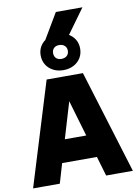

<svg xmlns="http://www.w3.org/2000/svg" viewBox="-114 -1173 885 1245"><g transform="rotate(-10 328.5 -550.5)"><path d="M0 0Q52 -168 104.5 -340Q157 -512 209 -680Q268 -680 328.5 -680Q389 -680 448 -680Q500 -512 552.5 -340Q605 -168 657 0Q614 0 569.5 0Q525 0 481 0Q471 -32 462 -64.5Q453 -97 443 -129Q386 -129 328.5 -129Q271 -129 214 -129Q204 -97 195 -64.5Q186 -32 176 0Q133 0 88.5 0Q44 0 0 0ZM258 -278Q293 -278 328.5 -278Q364 -278 399 -278Q382 -337 364 -397Q346 -457 329 -516Q312 -457 293.5 -397Q275 -337 258 -278ZM327 -721Q327 -721 327 -721Q327 -721 327 -721Q290 -721 260.5 -736.5Q231 -752 214.5 -779Q198 -806 198 -841Q198 -875 214.5 -901.5Q231 -928 260.5 -943.5Q290 -959 327 -959Q366 -959 395.5 -943.5Q425 -928 441.5 -901.5Q458 -875 458 -841Q458 -806 441.5 -779Q425 -752 395.5 -736.5Q366 -721 327 -721ZM327 -795Q327 -795 327 -795Q327 -795 327 -795Q350 -795 363.5 -807.5Q377 -820 377 -841Q377 -861 363.5 -873.5Q350 -886 327 -886Q305 -886 292.5 -873.5Q280 -861 280 -841Q280 -820 292.5 -807.5Q305 -795 327 -795ZM245 -934Q270 -975 294.5 -1017.5Q319 -1060 344 -1101Q388 -1101 432 -1101Q476 -1101 519 -1101Q489 -1060 458.5 -1017.5Q428 -975 398 -934Q361 -934 322 -934Q283 -934 245 -934Z"/></g></svg>

Font: Tilt Warp
Style: Regular
Weight: 400
Designer: Andy Clymer
Foundry: Andy Clymer
Version: Version 1.000